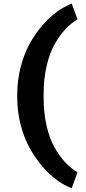

<svg xmlns="http://www.w3.org/2000/svg" viewBox="-20 -800 463 1038"><path d="M73.2 -273.4V-289.1Q73.2 -366.2 91.8 -437.7Q110.4 -509.3 140.4 -563.7Q170.4 -618.2 209.2 -662.8Q248 -707.5 288.1 -736.3Q328.1 -765.1 367.7 -780.3L398.9 -695.8Q363.8 -674.3 333 -641.6Q302.2 -608.9 274.9 -560.3Q247.6 -511.7 231.7 -442.1Q215.8 -372.6 215.8 -290V-272.5Q215.8 -189.9 231.7 -120.4Q247.6 -50.8 274.9 -2.7Q302.2 45.4 333 78.1Q363.8 110.8 398.9 131.8L367.7 217.8Q328.1 202.6 288.1 173.8Q248 145 209.2 99.9Q170.4 54.7 140.4 0.5Q110.4 -53.7 91.8 -125.2Q73.2 -196.8 73.2 -273.4Z"/></svg>

Font: Bert Sans Black
Style: Regular
Weight: 900
Designer: Christian Robertson, Adam Twardoch, & Cristiano Sobral
Foundry: Google
Version: Version 12.135;January 10, 2020;FontCreator 12.0.0.2547 64-b